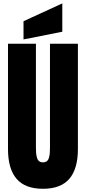

<svg xmlns="http://www.w3.org/2000/svg" viewBox="-20 -1121 514 1148"><path d="M27.8 -230V-859.4H194.8V-236.8Q194.8 -217.3 196 -204.6Q197.3 -191.9 201.2 -178Q205.1 -164.1 213.9 -157.2Q222.7 -150.4 236.8 -150.4Q251 -150.4 260 -157.2Q269 -164.1 272.7 -178Q276.4 -191.9 277.6 -204.3Q278.8 -216.8 278.8 -236.8V-859.4H445.8V-230Q445.8 -111.3 394.5 -51.8Q343.3 7.8 236.8 7.8Q130.4 7.8 79.1 -51.8Q27.8 -111.3 27.8 -230ZM352.5 -931.2 120.6 -885.3V-994.1L352.5 -1100.6Z"/></svg>

Font: Anton
Style: Regular
Weight: 400
Designer: Vernon Adams, Tural Alisoy
Foundry: Vernon Adams
Version: Version 2.300